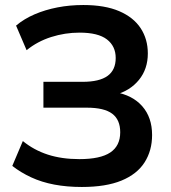

<svg xmlns="http://www.w3.org/2000/svg" viewBox="-20 -735 682 765"><path d="M306 10Q247 10 196.5 0.5Q146 -9 104 -28.5Q62 -48 29 -74L71 -173Q115 -137 170.5 -119Q226 -101 296 -101Q380 -101 419.5 -127.5Q459 -154 459 -208Q459 -258 427 -282Q395 -306 326 -306H153V-409H309Q376 -409 408.5 -432.5Q441 -456 441 -504Q441 -551 406 -578Q371 -605 297 -605Q239 -605 184 -587.5Q129 -570 86 -535L44 -633Q76 -660 118 -678Q160 -696 209 -705.5Q258 -715 312 -715Q398 -715 455 -690.5Q512 -666 540.5 -622.5Q569 -579 569 -522Q569 -460 533.5 -416.5Q498 -373 438 -357V-368Q508 -356 547 -311.5Q586 -267 586 -197Q586 -135 556 -88Q526 -41 464 -15.5Q402 10 306 10Z"/></svg>

Font: Nunito Sans 11pt
Style: Bold
Weight: 700
Version: Version 3.101;gftools[0.9.27]